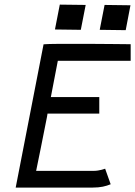

<svg xmlns="http://www.w3.org/2000/svg" viewBox="-20 -827 597 848"><path d="M244.1 -806.6 222.7 -696.8 336.9 -695.3 358.4 -805.2ZM441.9 -805.2 420.4 -695.3 535.2 -693.8 556.2 -803.7ZM172.4 -631.3 49.3 1.5H388.2C425.3 1.5 446.8 -4.4 468.8 -13.2L444.3 -82C444.3 -82 420.4 -72.3 393.1 -72.3H139.6C147 -109.9 168.5 -211.4 187.5 -310.5L189.9 -325.2H418.5V-398.4H204.6L235.4 -558.6H557.1V-631.8H549.3C513.2 -631.8 446.8 -633.3 374 -633.3H320.3H272.5C234.4 -633.3 200.2 -633.3 172.4 -631.3Z"/></svg>

Font: Fantasque Sans Mono
Style: RegItalic
Weight: 400
Italic angle: -11°
Monospace: yes
Designer: Jany Belluz
Version: Version 1.6.3